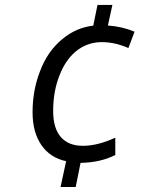

<svg xmlns="http://www.w3.org/2000/svg" viewBox="-20 -744 598 774"><path d="M111.3 -291.5Q111.3 -378.4 140.1 -453.6Q170.9 -537.6 231.9 -586.9Q287.1 -632.8 356 -640.6L373 -724.1H433.1L415 -641.1Q472.7 -637.2 522.5 -616.2L497.6 -550.3Q443.4 -574.2 390.6 -574.2Q330.1 -574.2 283.7 -535.2Q242.7 -499.5 220.2 -440.9Q194.3 -376.5 194.3 -296.9Q194.3 -227.1 225.1 -191.7Q255.9 -156.2 314 -156.2Q374 -156.2 444.8 -189V-119.1Q385.3 -88.9 304.7 -87.4L285.2 9.8H224.1L246.6 -94.2Q182.1 -107.9 146.7 -159.4Q111.3 -210.9 111.3 -291.5Z"/></svg>

Font: Viking Open Sans
Style: Italic
Weight: 400
Italic angle: -12°
Foundry: Ascender Corporation
Version: Version 2.000